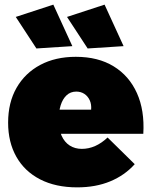

<svg xmlns="http://www.w3.org/2000/svg" viewBox="-20 -800 654 828"><path d="M373 -327Q375 -350 367 -367.5Q359 -385 344 -395Q329 -405 309 -405Q284 -405 267 -389Q250 -373 241.5 -345.5Q233 -318 233 -284Q233 -243 245.5 -215Q258 -187 280.5 -172.5Q303 -158 333 -158Q392 -158 444 -207L561 -92Q518 -44 455.5 -18Q393 8 313 8Q220 8 153 -26.5Q86 -61 50.5 -124Q15 -187 15 -271Q15 -358 51.5 -421.5Q88 -485 153.5 -520Q219 -555 307 -555Q403 -555 470 -514Q537 -473 570.5 -398.5Q604 -324 598 -223H204V-327ZM431 -780 513 -601 358 -591 269 -727ZM210 -780 292 -601 137 -591 48 -727Z"/></svg>

Font: Alexandria Black
Style: Regular
Weight: 900
Designer: Mohamed Gaber
Foundry: Kief Type Foundry
Version: Version 5.100